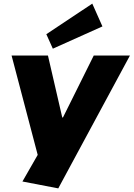

<svg xmlns="http://www.w3.org/2000/svg" viewBox="-20 -847 738 1061"><path d="M104 156 229 -62 196 38 44 -540H245L324 -198H328L498 -540H698L302 194ZM546 -701 272 -578 236 -658 490 -827Z"/></svg>

Font: Pathway Extreme 28pt ExtraBold
Style: Italic
Weight: 800
Italic angle: -8°
Designer: Eduardo Rodriguez Tunni
Foundry: Eduardo Rodriguez Tunni
Version: Version 1.001;gftools[0.9.26]